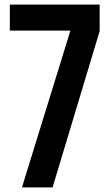

<svg xmlns="http://www.w3.org/2000/svg" viewBox="-20 -820 486 840"><path d="M76 0 288 -686H23V-800H416V-684L210 0Z"/></svg>

Font: Big Shoulders Display ExtraBold
Style: Regular
Weight: 800
Designer: Patric King
Foundry: XO Type Co
Version: Version 1.000; ttfautohint (v1.8.2)